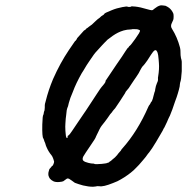

<svg xmlns="http://www.w3.org/2000/svg" viewBox="-20 -672 712 731"><path d="M589 -651Q592 -652 598.5 -651.5Q605 -651 610 -650Q617 -647 624 -642Q635 -633 640 -620Q641 -617 641 -608.5Q641 -600 639.5 -596Q638 -592 634 -584Q628 -572 635 -562Q655 -530 665 -492Q667 -484 667 -479Q667 -459 669 -451Q670 -446 671 -444L672 -437V-401Q670 -367 666 -358Q665 -355 665 -352Q665 -344 661 -330Q659 -323 657 -316Q654 -305 646 -284Q636 -253 627 -232Q625 -228 623 -224Q621 -220 620 -217.5Q619 -215 616 -208Q609 -192 606 -187Q604 -185 599 -174Q586 -151 575 -133Q557 -103 548 -92Q546 -90 543 -86Q535 -74 526 -64Q506 -40 499 -34Q496 -31 489 -24Q478 -14 465 -5Q454 3 440 11Q429 18 410 25Q373 40 358 37Q350 36 344 38Q339 39 334 39Q317 39 296 34Q278 29 265 24L258 19L254 16Q251 14 248 12Q238 4 232 10Q227 14 221 18Q217 20 205 21Q191 22 183 18Q175 14 170 8Q167 4 165 -2Q164 -5 164 -10Q164 -15 164.5 -16Q165 -17 165.5 -19.5Q166 -22 166.5 -23Q167 -24 167 -25Q167 -28 175 -36Q177 -38 177 -39Q178 -39 180 -41Q182 -43 183 -46Q186 -52 186 -57Q185 -59 183 -67Q180 -76 176 -81Q165 -94 158 -110Q156 -116 155 -117Q154 -121 152 -127Q150 -131 149 -134Q148 -137 147 -140.5Q146 -144 145 -145Q140 -150 141 -198Q142 -232 145 -235Q146 -236 147 -244Q148 -247 148 -248Q150 -251 150 -257Q150 -259 150.5 -263Q151 -267 150.5 -270.5Q150 -274 154 -287Q164 -328 182 -371Q209 -432 242 -481L266 -516Q267 -515 270 -520L271 -521L274 -527L300 -556L304 -558L308 -562Q311 -566 312 -565Q312 -565 317 -569Q319 -571 319.5 -571Q320 -571 322.5 -573Q325 -575 325 -575Q327 -575 341 -589Q343 -591 347 -594.5Q351 -598 352 -599Q353 -600 359 -604Q366 -610 366 -610.5Q366 -611 370 -613Q377 -617 377 -619Q377 -622 405 -633Q424 -641 446 -645Q463 -648 465 -647Q465 -646 467 -646Q469 -646 471 -645.5Q473 -645 474 -646Q476 -646 477 -646Q479 -646 479 -647Q479 -647 480 -647.5Q481 -648 482.5 -648Q484 -648 487 -647.5Q490 -647 495 -647Q514 -645 540 -637Q554 -633 558 -633Q562 -633 568 -639Q579 -648 589 -651ZM505 -560Q502 -561 494 -561Q486 -561 484 -561Q482 -560 472.5 -559.5Q463 -559 460 -558Q452 -557 439 -552Q419 -544 399 -528Q394 -524 391.5 -522.5Q389 -521 385.5 -517Q382 -513 378.5 -510Q375 -507 369 -500Q363 -493 359 -489Q342 -472 331 -455Q329 -452 326.5 -448.5Q324 -445 319 -437.5Q314 -430 310 -424Q304 -415 298 -404Q294 -397 291 -393Q269 -354 258 -324Q257 -321 256 -319Q247 -299 242 -280Q239 -265 236 -260Q235 -256 234 -252Q234 -248 232 -234Q230 -222 229 -202Q228 -192 229 -174L230 -163L231 -154Q232 -148 234 -147Q237 -146 238 -150Q239 -151 238 -152L236 -154L239 -155Q242 -157 245.5 -161Q249 -165 276 -205.5Q303 -246 303.5 -246Q304 -246 305 -248Q305 -248 319.5 -270Q334 -292 349 -315Q364 -338 367 -341Q369 -344 373 -348Q379 -355 382 -361V-362L381 -363Q381 -363 424 -427Q436 -444 444 -456Q452 -468 457 -476Q462 -484 464.5 -487Q467 -490 467 -490Q468 -489 472 -496Q474 -498 474.5 -498Q475 -498 477 -500.5Q479 -503 482 -506.5Q485 -510 489 -516Q493 -522 495 -524Q499 -529 509 -545Q514 -554 513 -556Q511 -558 505 -560ZM572 -481Q568 -481 563 -475Q558 -469 541 -442Q529 -425 525.5 -422Q522 -419 518.5 -413Q515 -407 513 -403Q511 -397 498 -378Q495 -374 491 -368Q487 -362 486 -360.5Q485 -359 479 -350Q470 -335 463 -328Q458 -323 456 -317Q454 -313 437 -287.5Q420 -262 418.5 -260Q417 -258 415 -256L414 -255L409 -249Q407 -245 403 -241Q399 -237 395 -230.5Q391 -224 388 -220.5Q385 -217 383.5 -214.5Q382 -212 379.5 -209Q377 -206 373.5 -201.5Q370 -197 366.5 -192.5Q363 -188 358.5 -179Q354 -170 353 -167.5Q352 -165 349 -159.5Q346 -154 345 -151Q344 -146 330 -126Q300 -82 297 -76Q292 -65 297.5 -60Q303 -55 316 -52Q327 -49 337 -49Q339 -49 339 -48Q340 -47 349 -47Q358 -47 367 -48Q385 -50 387 -51Q388 -52 389 -52Q395 -53 396 -55Q396 -56 399 -57.5Q402 -59 403 -60Q404 -61 406 -63Q411 -67 418 -73Q421 -77 423.5 -79Q426 -81 426 -81.5Q426 -82 427 -83Q428 -84 429.5 -86.5Q431 -89 436 -94Q441 -99 441.5 -101Q442 -103 446 -107Q504 -172 545 -266Q548 -272 549 -272.5Q550 -273 552.5 -278Q555 -283 555 -283Q559 -286 562 -297Q563 -300 564 -305Q566 -313 568 -320Q571 -326 571 -332Q573 -345 577 -354Q579 -358 580.5 -362.5Q582 -367 581.5 -371.5Q581 -376 582 -380Q587 -410 585 -432Q585 -438 584 -445Q583 -463 579 -474Q577 -478 575.5 -479.5Q574 -481 572 -481Z"/></svg>

Font: TT2020 Style E
Style: Italic
Weight: 400
Italic angle: -15°
Version: Version 0.2.000